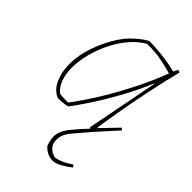

<svg xmlns="http://www.w3.org/2000/svg" viewBox="-202 -541 844 844"><g transform="rotate(45 220.0 -119.5)"><path d="M108 6Q73 -9 55.5 -48Q38 -87 38 -136Q38 -192 59 -251.5Q80 -311 111 -358Q130 -387 153 -409Q176 -431 194.5 -443.5Q213 -456 219 -456Q251 -456 295.5 -451Q340 -446 384 -435L395 -456L407 -452Q388 -376 372.5 -302Q357 -228 346 -167Q335 -106 329 -67Q323 -28 323 -22L399 -101L408 -93L319 6Q309 6 299 -4L364 -338L362 -339Q333 -269 295.5 -201.5Q258 -134 223 -81Q188 -28 166 0Q153 3 139.5 4.5Q126 6 108 6ZM154 -12Q168 -30 194.5 -68.5Q221 -107 253 -161Q285 -215 317.5 -280Q350 -345 377 -416Q347 -425 307 -433Q267 -441 218 -440Q184 -422 154.5 -388Q125 -354 103 -310.5Q81 -267 69 -220.5Q57 -174 57 -132Q57 -95 67.5 -64.5Q78 -34 101 -15Q109 -13 124.5 -12.5Q140 -12 154 -12ZM313 -9H332Q288 43 261 74Q234 105 233 137Q232 164 247 179.5Q262 195 284 200Q304 196 320 189Q336 182 364 164L371 175Q348 193 325.5 205Q303 217 287 217Q251 217 225 188Q221 180 217.5 165.5Q214 151 214 138Q214 105 245 67Q276 29 313 -9Z"/></g></svg>

Font: Labrada Thin
Style: Italic
Weight: 100
Italic angle: -7°
Designer: Mercedes Jáuregui
Foundry: Omnibus-Type Team
Version: Version 1.000; ttfautohint (v1.8.4.7-5d5b)